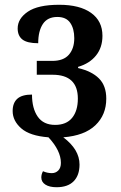

<svg xmlns="http://www.w3.org/2000/svg" viewBox="-20 -566 506 804"><path d="M153 177Q153 164 160 151Q178 159 197 159Q213 159 224 148Q235 137 235 116Q235 65 183 9Q105 3 69 -28.5Q33 -60 33 -101Q33 -135 52.5 -152.5Q72 -170 114 -170Q114 -112 138 -77.5Q162 -43 211 -43Q258 -43 282 -72.5Q306 -102 306 -153Q306 -253 200 -253H134V-311H199Q246 -311 268.5 -337Q291 -363 291 -406Q291 -446 274 -470.5Q257 -495 220 -495Q179 -495 159.5 -465.5Q140 -436 140 -385Q94 -385 74 -400.5Q54 -416 54 -447Q54 -488 96.5 -517Q139 -546 228 -546Q314 -546 361.5 -512Q409 -478 409 -416Q409 -367 382 -333.5Q355 -300 307 -286V-281Q364 -268 394.5 -237.5Q425 -207 425 -153Q425 -85 379.5 -41.5Q334 2 245 9Q313 60 313 123Q313 168 288.5 193Q264 218 217 218Q187 218 170 207Q153 196 153 177Z"/></svg>

Font: Noto Serif NarrowSemiBold
Style: Regular
Weight: 600
Width: 4
Designer: Monotype Design Team
Foundry: Monotype Imaging Inc.
Version: Version 1.001